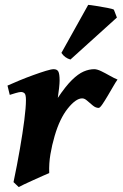

<svg xmlns="http://www.w3.org/2000/svg" viewBox="-20 -737 496 777"><path d="M455.6 -415Q449.7 -407.2 439 -388.7Q428.2 -370.1 416.3 -349.9Q404.3 -329.6 394.3 -314.9Q384.3 -300.3 379.4 -300.3Q367.2 -300.3 355.5 -310.1Q343.8 -319.8 333 -329.3Q322.3 -338.9 312.5 -338.9Q287.1 -338.9 254.4 -298.1Q221.7 -257.3 201.2 -187Q190.4 -150.4 184.1 -113Q177.7 -75.7 179.2 -36.6Q170.9 -33.2 153.3 -25.4Q135.7 -17.6 115.2 -8.3Q94.7 1 78.1 8.8Q61.5 16.6 55.7 20L34.7 0Q49.3 -69.3 60.5 -134.3Q71.8 -199.2 78.4 -251Q85 -302.7 85 -332Q85 -354.5 79.1 -359.6Q73.2 -364.7 64.9 -364.7Q58.1 -364.7 42.5 -360.1Q26.9 -355.5 19.5 -353L10.3 -390.6Q30.8 -399.9 58.6 -411.4Q86.4 -422.9 114.7 -433.1Q143.1 -443.4 165.3 -450.2Q187.5 -457 197.3 -457Q210.9 -457 216.1 -447.5Q221.2 -438 221.2 -410.6Q221.2 -400.4 219 -379.9Q216.8 -359.4 213.9 -340.8Q245.6 -388.2 271 -413.1Q296.4 -438 318.4 -447.5Q340.3 -457 361.3 -457Q373 -457 389.6 -449Q406.2 -440.9 423.8 -430.9Q441.4 -420.9 455.6 -415ZM440.9 -697.8 453.1 -666 265.1 -496.1Q242.2 -502.4 228.5 -522.9L336.9 -717.3Q345.7 -716.8 368.7 -713.1Q391.6 -709.5 413.6 -705.3Q435.5 -701.2 440.9 -697.8Z"/></svg>

Font: Gentium Book Plus
Style: Bold Italic
Weight: 700
Italic angle: -8°
Designer: Victor Gaultney, Annie Olsen, Iska Routamaa, Becca Hirsbrunner
Foundry: SIL International
Version: Version 6.101